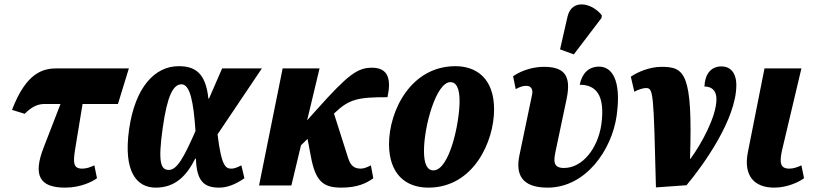

<svg xmlns="http://www.w3.org/2000/svg" viewBox="-20 -849 3739 879"><path d="M278 10C350 10 404 -18 424 -33L412 -92C392 -83 376 -77 356 -77C315 -77 315 -105 323 -160L358 -373H520L570 -536H243C180 -536 102 -521 35 -346L93 -328C130 -365 157 -373 186 -373H257L180 -174C130 -46 161 10 278 10Z M693 10C784 10 835 -46 874 -123H877C880 -18 915 10 984 10C1019 10 1057 -4 1099 -33L1085 -92C1062 -80 1049 -77 1040 -77C1015 -77 994 -83 976 -234L1179 -536H997L937 -398H934C922 -514 874 -546 798 -546C690 -546 599 -452 571 -257C544 -65 604 10 693 10ZM753 -71C715 -71 703 -107 725 -264C746 -412 773 -463 811 -463C850 -463 866 -383 875 -249C823 -131 791 -71 753 -71Z M1166 0H1314L1358 -184L1388 -213L1403 -134C1424 -18 1460 10 1543 10C1617 10 1659 -11 1689 -33L1678 -92C1661 -83 1645 -77 1632 -77C1601 -77 1585 -91 1574 -125L1509 -329L1511 -331C1579 -396 1619 -404 1754 -404C1771 -483 1760 -539 1683 -539C1616 -539 1573 -507 1428 -345L1386 -298L1443 -536H1274Z M1941 10C2148 10 2242 -201 2242 -348C2242 -488 2163 -546 2065 -546C1861 -546 1761 -342 1761 -189C1761 -56 1834 10 1941 10ZM1964 -69C1937 -69 1921 -96 1921 -158C1921 -271 1977 -473 2042 -473C2068 -473 2084 -447 2084 -386C2084 -287 2038 -69 1964 -69Z M2607 -600 2734 -767 2735 -779C2691 -836 2597 -857 2578 -772L2544 -623ZM2487 10C2662 10 2781 -163 2803 -319C2827 -490 2777 -544 2723 -544C2672 -544 2644 -510 2634 -461C2706 -461 2752 -417 2733 -279C2717 -170 2647 -80 2562 -80C2513 -80 2514 -110 2523 -154L2574 -396C2597 -506 2561 -543 2470 -543C2428 -543 2374 -531 2329 -500L2341 -441C2363 -453 2376 -456 2389 -456C2416 -456 2420 -434 2416 -416L2358 -138C2340 -52 2367 10 2487 10Z M2868 -498 2884 -429C2903 -440 2927 -446 2937 -446C2972 -446 2972 -426 2983 9L3123 -1C3201 -94 3351 -304 3351 -459C3351 -519 3321 -545 3283 -545C3232 -545 3207 -506 3205 -453C3235 -453 3260 -438 3260 -395C3260 -315 3190 -188 3141 -122H3139C3152 -516 3114 -543 3008 -543C2955 -543 2900 -520 2868 -498Z M3525 10C3587 10 3641 -18 3661 -33L3649 -92C3629 -83 3613 -77 3593 -77C3552 -77 3548 -105 3560 -160L3649 -536H3480L3404 -153C3383 -47 3430 10 3525 10Z"/></svg>

Font: Noto Serif ExtraCondensed Black
Style: Italic
Weight: 900
Width: 2
Italic angle: -12°
Designer: Monotype Design Team
Foundry: Monotype Imaging Inc.
Version: Version 2.014